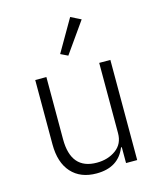

<svg xmlns="http://www.w3.org/2000/svg" viewBox="-116 -852 795 948"><g transform="rotate(-15 281.5 -378.0)"><path d="M385 -742 275 -586 238 -604 333 -768ZM413 0V-81H409Q372 12 260 12Q178 12 132 -39Q86 -90 86 -183V-512H143V-194Q143 -39 275 -39Q332 -39 372.5 -68.5Q413 -98 413 -153V-512H470V0Z"/></g></svg>

Font: IBM Plex Sans Light
Style: Regular
Weight: 300
Designer: Mike Abbink, Paul van der Laan, Pieter van Rosmalen
Foundry: Bold Monday
Version: Version 3.0